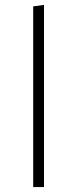

<svg xmlns="http://www.w3.org/2000/svg" viewBox="-20 -761 313 781"><path d="M159 -741 115 -735V0H159Z"/></svg>

Font: Fira Sans ExtraLight
Style: Regular
Weight: 200
Designer: bBox Type GmbH & Carrois Corporate GbR & Edenspiekermann AG
Foundry: bBox Type GmbH & Carrois Corporate GbR & Edenspiekermann AG
Version: Version 4.300;PS 004.300;hotconv 1.0.88;makeotf.lib2.5.64775